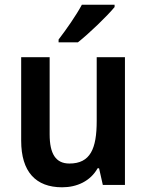

<svg xmlns="http://www.w3.org/2000/svg" viewBox="-20 -786 624 816"><path d="M467 -756V-766H328C304 -721 262 -661 229 -618V-606H311C358 -643 436 -718 467 -756ZM511 -543H391V-272C391 -154 364 -91 275 -91C217 -91 191 -132 191 -215V-543H70V-188C70 -56 132 10 244 10C307 10 364 -16 395 -71H401L417 0H511Z"/></svg>

Font: Noto Sans Ethiopic SemiCondensed SemiBold
Style: Regular
Weight: 600
Width: 4
Designer: Monotype Design Team
Foundry: Monotype Imaging Inc.
Version: Version 2.102